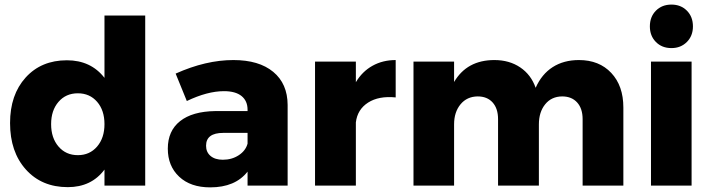

<svg xmlns="http://www.w3.org/2000/svg" viewBox="-20 -810 3106 838"><path d="M436 -742.2H613.8V0H436V-69.8Q378.9 6.8 275.9 6.8Q162.1 6.8 93 -70.1Q23.9 -147 23.9 -272.9Q23.9 -396.5 92 -471.7Q160.2 -546.9 272 -546.9Q376.5 -546.9 436 -470.2ZM319.8 -132.8Q371.6 -132.8 403.8 -170.4Q436 -208 436 -268.1Q436 -328.6 403.8 -365.7Q371.6 -402.8 319.8 -402.8Q267.6 -402.8 235.4 -365.5Q203.1 -328.1 203.1 -268.1Q203.1 -208 235.4 -170.4Q267.6 -132.8 319.8 -132.8Z M998.5 -547.9Q1110.4 -547.9 1172.6 -496.3Q1234.9 -444.8 1235.4 -352.1V0H1060.5V-61Q1006.8 7.8 897.5 7.8Q811.5 7.8 762 -38.8Q712.4 -85.4 712.4 -161.1Q712.4 -238.8 765.9 -281.2Q819.3 -323.7 919.4 -325.2H1060.5V-331.1Q1060.5 -369.6 1034.2 -390.9Q1007.8 -412.1 957.5 -412.1Q885.3 -412.1 795.4 -369.1L746.6 -488.8Q878.4 -547.9 998.5 -547.9ZM952.6 -112.8Q992.2 -112.8 1022.2 -132.6Q1052.2 -152.3 1060.5 -183.1V-230H954.6Q879.4 -230 879.4 -173.8Q879.4 -146 898.9 -129.4Q918.5 -112.8 952.6 -112.8Z M1533.2 -451.2Q1561 -498 1605.7 -522.9Q1650.4 -547.9 1707 -547.9V-384.8Q1633.3 -392.1 1586.7 -362.3Q1540 -332.5 1533.2 -275.9V0H1355V-541H1533.2Z M2506.8 -547.9Q2595.2 -547.9 2647.9 -491.7Q2700.7 -435.5 2700.7 -340.8V0H2522.9V-290Q2522.9 -336.4 2499 -362.8Q2475.1 -389.2 2433.6 -389.2Q2386.7 -388.7 2359.4 -354.7Q2332 -320.8 2332 -267.1V0H2153.8V-290Q2153.8 -336.4 2130.1 -362.8Q2106.4 -389.2 2064.9 -389.2Q2018.1 -388.7 1990 -354.7Q1961.9 -320.8 1961.9 -267.1V0H1784.7V-541H1961.9V-452.1Q2018.1 -547.9 2137.7 -547.9Q2203.1 -547.9 2250.5 -515.9Q2297.9 -483.9 2317.9 -426.8Q2344.2 -486.3 2392.3 -517.1Q2440.4 -547.9 2506.8 -547.9Z M2910.6 -790Q2951.7 -790 2978 -763.4Q3004.4 -736.8 3004.4 -694.8Q3004.4 -653.3 2977.8 -626.7Q2951.2 -600.1 2910.6 -600.1Q2869.1 -600.1 2842.8 -626.7Q2816.4 -653.3 2816.4 -694.8Q2816.4 -736.8 2842.8 -763.4Q2869.1 -790 2910.6 -790ZM2821.3 -541H2998.5V0H2821.3Z"/></svg>

Font: Montserrat-Arabic
Style: Bold
Weight: 700
Designer: Mohamed Gaber
Foundry: Kief Type Foundry
Version: Version 5.008;PS 005.008;hotconv 1.0.88;makeotf.lib2.5.64775